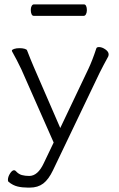

<svg xmlns="http://www.w3.org/2000/svg" viewBox="-20 -694 540 873"><path d="M19 133Q16 130 16 124Q16 110 25.5 95Q35 80 44 80Q49 80 53 85Q65 98 79.5 102Q94 106 113 106Q152 106 179 48L224 -46L77 -379Q56 -423 35 -460Q34 -463 34 -464Q34 -468 44 -471.5Q54 -475 69 -475Q83 -475 92.5 -472Q102 -469 103 -465Q118 -426 133 -391L254 -112L382 -381Q400 -419 418 -474Q420 -480 430 -480Q444 -480 459 -469.5Q474 -459 474 -447Q474 -442 472 -437Q450 -397 433 -363L221 80Q201 122 176.5 140.5Q152 159 116 159H106Q81 159 60 154Q39 149 19 133ZM120 -649Q120 -660 124 -667Q128 -674 134 -674H362Q368 -674 371.5 -667Q375 -660 375 -648Q375 -637 371 -629.5Q367 -622 361 -622H133Q127 -622 123.5 -629.5Q120 -637 120 -649Z"/></svg>

Font: JyunsaiKaai Light
Style: Regular
Weight: 300
Designer: Fontworks Inc.
Version: Version 0.030;April 7, 2024;FontCreator 14.0.0.2901 64-bit